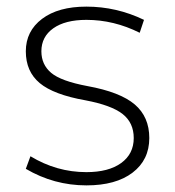

<svg xmlns="http://www.w3.org/2000/svg" viewBox="-20 -550 529 580"><path d="M241 -530Q332 -530 415 -490L402 -451Q324 -490 241 -490Q177 -490 141 -464.5Q105 -439 105 -395Q105 -355 134.5 -330Q164 -305 244 -290Q343 -272 387 -234.5Q431 -197 431 -133Q431 -67 380.5 -28.5Q330 10 241 10Q143 10 58 -40L72 -78Q151 -30 241 -30Q308 -30 346 -57.5Q384 -85 384 -133Q384 -179 350.5 -205.5Q317 -232 238 -247Q142 -264 100 -299Q58 -334 58 -395Q58 -456 107 -493Q156 -530 241 -530Z"/></svg>

Font: M PLUS 1p Light
Style: Regular
Weight: 300
Version: Version 1.061